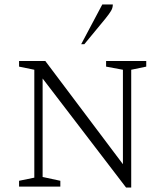

<svg xmlns="http://www.w3.org/2000/svg" viewBox="-20 -832 737 856"><path d="M65 0V-26L133 -40V-521L65 -535V-560H182L528 -100V-521L453 -535V-560H632V-535L565 -521V4H542L170 -482V-43L249 -26V0ZM342 -635 436 -812H483Q483 -797 475 -783.5Q467 -770 450 -749L356 -635Z"/></svg>

Font: Spectral SC ExtraLight
Style: Regular
Weight: 275
Designer: Jean-Baptiste Levee
Foundry: Production Type
Version: Version 2.001